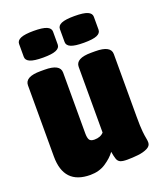

<svg xmlns="http://www.w3.org/2000/svg" viewBox="-134 -798 751 893"><g transform="rotate(-20 241.5 -351.0)"><path d="M159 9Q28 9 28 -130V-482Q28 -524 105 -524H125Q202 -524 202 -482V-181Q202 -159 208 -149Q214 -139 233 -139Q263 -139 279 -157V-482Q279 -524 356 -524H376Q453 -524 453 -482V-172Q453 -123 455.5 -99Q458 -75 460.5 -63.5Q463 -52 463 -41Q463 -24 444 -14.5Q425 -5 397.5 -2Q370 1 344 1Q321 1 310 -4Q299 -9 294.5 -22Q290 -35 286 -59Q268 -34 235.5 -12.5Q203 9 159 9ZM341 -579Q296 -579 276.5 -587.5Q257 -596 257 -613V-677Q257 -694 276.5 -702.5Q296 -711 341 -711Q386 -711 405.5 -702.5Q425 -694 425 -677V-613Q425 -596 405.5 -587.5Q386 -579 341 -579ZM139 -579Q95 -579 75 -587.5Q55 -596 55 -613V-677Q55 -694 75 -702.5Q95 -711 139 -711Q183 -711 203 -702.5Q223 -694 223 -677V-613Q223 -596 203 -587.5Q183 -579 139 -579Z"/></g></svg>

Font: Asap Condensed Black
Style: Regular
Weight: 900
Width: 3
Designer: Pablo Cosgaya
Foundry: Omnibus-Type
Version: Version 3.001; ttfautohint (v1.8.4.7-5d5b)